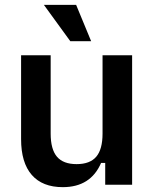

<svg xmlns="http://www.w3.org/2000/svg" viewBox="-20 -762 638 792"><path d="M67 -188V-534H189V-211Q189 -146 215 -115.5Q241 -85 296 -85Q351 -85 377 -115.5Q403 -146 403 -211V-534H525V0H414V-90H397Q354 10 239 10Q155 10 111 -40.5Q67 -91 67 -188ZM161 -742H294L356 -592H270Z"/></svg>

Font: Mozilla Text BETA SemiBold
Style: Regular
Weight: 600
Designer: Studio DRAMA
Foundry: Studio DRAMA
Version: Version 0.100